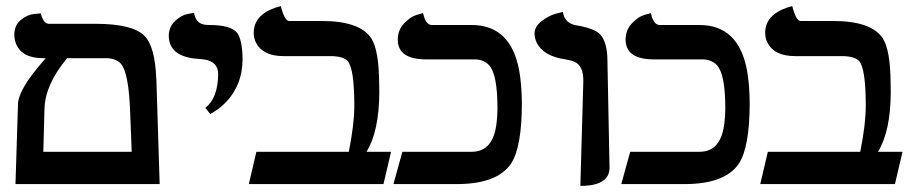

<svg xmlns="http://www.w3.org/2000/svg" viewBox="-20 -604 2982 630"><path d="M329.1 -413.1H200.2Q127.9 -326.2 126 -247.1L122.1 -106H412.1Q411.1 -127 409.7 -169.4Q408.2 -212.4 407.2 -232.9Q402.8 -364.7 377 -394.5Q360.4 -412.6 329.1 -413.1ZM30.8 0 39.1 -264.2Q41.5 -311 119.1 -400.4Q125 -407.2 129.9 -413.1H121.1Q51.3 -413.1 32.2 -461.4Q27.3 -474.6 26.9 -488.8Q26.9 -521 48.3 -538.6Q69.8 -556.2 91.8 -558.1L113.8 -560.1Q122.6 -526.9 139.2 -525.9H293Q414.6 -525.9 453.6 -486.8Q488.8 -451.7 492.7 -346.7Q492.7 -343.3 493.2 -340.8L503.9 0Z M669.9 -230 653.8 -250Q695.3 -282.7 695.8 -360.8Q695.8 -401.9 650.4 -408.7Q644 -409.7 637.7 -410.2Q545.9 -414.6 535.2 -471.2Q534.2 -478.5 533.7 -484.9Q533.7 -515.6 554.2 -534.9Q574.7 -554.2 595.7 -558.1L616.7 -562Q622.6 -524.4 656.7 -522.5Q661.1 -522.5 667 -522Q739.3 -522 758.8 -495.1Q775.4 -471.2 775.9 -410.2Q775.9 -323.2 717.3 -264.6Q696.3 -244.1 669.9 -230Z M1034.2 -535.2Q1162.1 -535.2 1198.7 -477.5Q1223.1 -439 1224.1 -332.5Q1224.1 -320.8 1224.6 -301.8Q1224.1 -173.3 1182.6 -106H1263.2L1238.3 0H796.4L821.3 -106H1124.5Q1142.6 -196.3 1142.6 -256.8Q1142.6 -377.9 1121.1 -403.3Q1106 -419.9 1063.5 -419.9H910.2Q841.8 -419.9 819.3 -465.3Q812.5 -480 812.5 -496.1Q812.5 -554.2 884.3 -579.1Q884.3 -579.1 901.4 -584Q913.6 -536.1 928.2 -535.2Z M1612.3 -249Q1612.3 -358.9 1585.4 -389.6Q1567.4 -408.7 1538.1 -409.2H1374Q1286.1 -410.6 1285.2 -473.1Q1285.2 -505.4 1305.7 -527.1Q1326.2 -548.8 1347.2 -555.2L1368.2 -561Q1376.5 -522.9 1396 -522H1527.3Q1656.2 -522 1683.6 -372.6Q1691.9 -326.2 1692.4 -266.1Q1692.4 -121.1 1656.7 -66.9Q1611.3 -0.5 1481 0H1271L1300.3 -106H1528.3Q1598.6 -106 1609.4 -200.7Q1612.3 -222.7 1612.3 -249Z M1884.3 5.9 1894 -335.9Q1895 -387.7 1865.7 -400.9Q1854.5 -405.8 1835 -409.2Q1761.7 -419.9 1740.2 -465.8Q1734.4 -479.5 1733.9 -493.2Q1733.9 -517.1 1757.6 -535.2Q1781.2 -553.2 1804.2 -559.1L1827.1 -564.9Q1832 -529.3 1867.7 -521.5Q1869.6 -521 1871.1 -521Q1931.2 -510.7 1949.7 -490.7Q1972.7 -464.8 1973.1 -405.8Q1974.1 -346.7 1976.6 -228Q1979 -111.8 1980 -54.9Q1981 2 1895.5 5.9Q1890.1 5.9 1884.3 5.9Z M2359.9 -249Q2359.9 -358.9 2333 -389.6Q2314.9 -408.7 2285.6 -409.2H2121.6Q2033.7 -410.6 2032.7 -473.1Q2032.7 -505.4 2053.2 -527.1Q2073.7 -548.8 2094.7 -555.2L2115.7 -561Q2124 -522.9 2143.6 -522H2274.9Q2403.8 -522 2431.2 -372.6Q2439.5 -326.2 2439.9 -266.1Q2439.9 -121.1 2404.3 -66.9Q2358.9 -0.5 2228.5 0H2018.6L2047.9 -106H2275.9Q2346.2 -106 2356.9 -200.7Q2359.9 -222.7 2359.9 -249Z M2712.4 -535.2Q2840.3 -535.2 2877 -477.5Q2901.4 -439 2902.3 -332.5Q2902.3 -320.8 2902.8 -301.8Q2902.3 -173.3 2860.8 -106H2941.4L2916.5 0H2474.6L2499.5 -106H2802.7Q2820.8 -196.3 2820.8 -256.8Q2820.8 -377.9 2799.3 -403.3Q2784.2 -419.9 2741.7 -419.9H2588.4Q2520 -419.9 2497.6 -465.3Q2490.7 -480 2490.7 -496.1Q2490.7 -554.2 2562.5 -579.1Q2562.5 -579.1 2579.6 -584Q2591.8 -536.1 2606.4 -535.2Z"/></svg>

Font: Linux Libertine O
Style: Bold
Weight: 700
Designer: Philipp H. Poll
Foundry: Philipp H. Poll
Version: Version 5.0.0